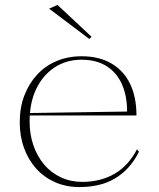

<svg xmlns="http://www.w3.org/2000/svg" viewBox="-20 -743 645 778"><path d="M311 -515Q382 -515 432 -485.5Q482 -456 507.5 -402.5Q533 -349 533 -275H100V-285L495 -291Q495 -356 473.5 -403Q452 -450 411 -475.5Q370 -501 310 -501Q249 -501 201.5 -470Q154 -439 127 -383Q100 -327 100 -251Q100 -198 115.5 -153.5Q131 -109 159 -76Q187 -43 226.5 -24.5Q266 -6 314 -6Q351 -6 384 -14.5Q417 -23 444.5 -39Q472 -55 495 -80Q518 -105 535 -138L543 -128Q524 -90 499 -63Q474 -36 443.5 -18.5Q413 -1 377.5 7Q342 15 301 15Q247 15 202.5 -5Q158 -25 126.5 -60Q95 -95 77.5 -143Q60 -191 60 -247Q60 -307 78.5 -355.5Q97 -404 130 -440Q163 -476 209 -495.5Q255 -515 311 -515ZM342 -585 179 -708 213 -723 351 -594Z"/></svg>

Font: Kalnia ExtraLight
Style: Regular
Weight: 250
Designer: Frida Medrano
Foundry: Frida Medrano
Version: Version 1.105